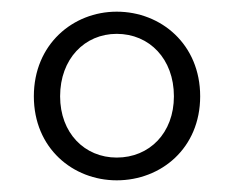

<svg xmlns="http://www.w3.org/2000/svg" viewBox="-20 -780 401 329"><path d="M180 -510C125 -510 83 -552 83 -615C83 -679 125 -722 180 -722C236 -722 278 -679 278 -615C278 -552 236 -510 180 -510ZM180 -471C256 -471 323 -526 323 -615C323 -704 256 -760 180 -760C105 -760 38 -704 38 -615C38 -526 105 -471 180 -471Z"/></svg>

Font: Noto Serif CJK JP
Style: Bold
Weight: 700
Designer: Ryoko NISHIZUKA 西塚涼子 (kana & ideographs); Frank Grießhammer (Latin, Greek & Cyrillic); Wenlong ZHANG 张文龙 (bopomofo); San
Foundry: Adobe Systems Incorporated
Version: Version 1.000;PS 1;hotconv 16.6.53;makeotf.lib2.5.65590